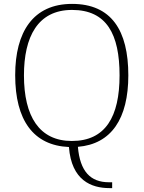

<svg xmlns="http://www.w3.org/2000/svg" viewBox="-20 -745 738 986"><path d="M542 221H556V191H540C444 191 391 135 380 9C552 -5 639 -136 639 -358C639 -589 552 -725 350 -725C150 -725 58 -581 58 -359C58 -128 151 2 334 10C347 182 450 221 542 221ZM349 -21C182 -21 103 -147 103 -358C103 -556 174 -694 350 -694C528 -694 594 -569 594 -358C594 -146 522 -21 349 -21Z"/></svg>

Font: Noto Serif Sinhala ExtraLight
Style: Regular
Weight: 200
Designer: Jelle Bosma - Monotype Design Team
Foundry: Monotype Imaging Inc.
Version: Version 2.007